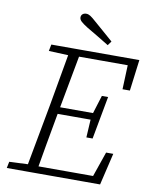

<svg xmlns="http://www.w3.org/2000/svg" viewBox="-94 -932 783 1001"><g transform="rotate(10 298.0 -432.0)"><path d="M12 0 19 -34 132 -39H141L138 0ZM110 0 177 -362Q191 -440 204.5 -518Q218 -596 232 -674H289L222 -312Q208 -234 194 -156Q180 -78 167 0ZM122 -639 129 -674H255L251 -634H241ZM146 0 149 -37H487L452 -7L508 -169H546L506 0ZM199 -324 202 -360H426L423 -324ZM259 -637 263 -674H595L574 -509H535L541 -663L563 -637ZM393 -229 399 -332 403 -353 435 -456H468L426 -229ZM435 -744 419 -722Q389 -740 359 -758.5Q329 -777 299 -794Q275 -809 264.5 -819Q254 -829 254 -840Q254 -851 261.5 -857.5Q269 -864 281 -864Q292 -864 303 -857Q314 -850 334 -832Q358 -811 383.5 -789Q409 -767 435 -744Z"/></g></svg>

Font: Source Serif 4 Light
Style: Italic
Weight: 300
Italic angle: -12°
Designer: Frank Grießhammer
Foundry: Adobe Systems Incorporated
Version: Version 4.004;hotconv 1.0.116;makeotfexe 2.5.65601